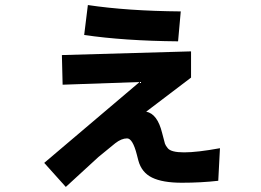

<svg xmlns="http://www.w3.org/2000/svg" viewBox="-20 -651 1040 765"><path d="M156.2 -2 536.1 -324.2 229.5 -313.5 226.6 -431.6 741.2 -446.3V-341.8L562.5 -206.1Q607.4 -197.3 626 -121.1Q634.8 -85.9 637.2 -78.6Q639.6 -71.3 648.4 -60.5Q674.8 -27.3 856.4 -60.5L849.6 69.3Q781.2 77.1 704.6 77.1Q627.9 77.1 585.9 56.6Q543.9 36.1 531.2 -11.7Q529.3 -18.6 525.4 -34.2Q508.8 -99.6 486.3 -99.6Q463.9 -99.6 439 -80.1Q414.1 -60.5 372.1 -25.4L242.2 93.8ZM315.4 -511.7 330.1 -630.9Q487.3 -607.4 700.2 -605.5L689.5 -486.3Q473.6 -488.3 315.4 -511.7Z"/></svg>

Font: GenEi M Gothic v2 Bold
Style: Regular
Weight: 700
Version: Version 2.0